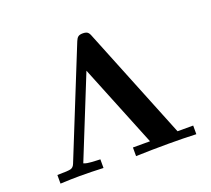

<svg xmlns="http://www.w3.org/2000/svg" viewBox="-119 -851 1104 1003"><g transform="rotate(-20 433.0 -349.0)"><path d="M55 0V-48Q116 -48 130.5 -52.5Q145 -57 152 -75L392 -670Q398 -685 406.5 -691.5Q415 -698 432 -698Q450 -698 458.5 -691.5Q467 -685 473 -668L723 -48H810V0Q741 -3 656 -3Q565 -3 475 0V-48H570L384 -508L203 -59Q211 -55 223 -53Q235 -51 244.5 -50.5Q254 -50 270.5 -49Q287 -48 294 -48V0Q228 -3 162 -3Q119 -3 55 0Z"/></g></svg>

Font: CMU Serif
Style: Bold
Weight: 700
Version: Version 0.7.0